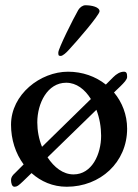

<svg xmlns="http://www.w3.org/2000/svg" viewBox="-20 -703 527 731"><path d="M241 -512C272 -545 359 -646 359 -660C359 -676 330 -683 305 -683C295 -683 284 -675 278 -665C259 -632 202 -518 202 -503C202 -494 202 -490 211 -490C219 -490 233 -503 241 -512ZM161 -104 347 -285C359 -254 365 -219 365 -186C365 -116 330 -39 260 -39C220 -39 186 -66 161 -104ZM140 -144C128 -173 122 -206 122 -237C122 -309 160 -388 232 -388C271 -388 303 -363 326 -326ZM383 -381C344 -412 294 -430 239 -430C134 -430 22 -344 22 -228C22 -172 39 -119 70 -77L37 -44C28 -36 22 -28 22 -18C22 -7 25 8 35 8C45 8 50 4 68 -13L100 -44C136 -12 181 8 234 8C362 8 464 -85 464 -213C464 -266 445 -314 414 -351L439 -375C452 -388 464 -400 464 -410C464 -423 462 -430 452 -430C437 -430 423 -421 411 -409Z"/></svg>

Font: EB Garamond SC 08
Style: Regular
Weight: 400
Version: Version 0.016